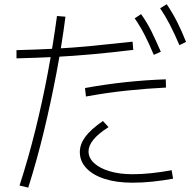

<svg xmlns="http://www.w3.org/2000/svg" viewBox="-20 -871 920 906"><path d="M72.2 4.4Q113.3 -122.2 146.7 -256.7Q180 -391.1 205.6 -527.2Q231.1 -663.3 248.9 -795.6L288.9 -792.2Q272.2 -662.2 246.1 -525Q220 -387.8 187.2 -251.7Q154.4 -115.6 113.3 14.4ZM57.8 -634.4Q148.9 -636.7 236.1 -641.1Q323.3 -645.6 413.9 -654.4Q504.4 -663.3 605.6 -674.4L608.9 -635.6Q507.8 -623.3 416.1 -615Q324.4 -606.7 236.7 -602.2Q148.9 -597.8 57.8 -595.6ZM356.7 -153.3Q356.7 -190 382.2 -225Q407.8 -260 465.6 -300L492.2 -271.1Q443.3 -240 420.6 -211.7Q397.8 -183.3 397.8 -156.7Q397.8 -125.6 424.4 -101.1Q451.1 -76.7 497.8 -62.8Q544.4 -48.9 605.6 -48.9Q647.8 -48.9 695 -53.9Q742.2 -58.9 790 -67.8L796.7 -27.8Q747.8 -18.9 699.4 -13.9Q651.1 -8.9 605.6 -8.9Q530 -8.9 474.4 -26.7Q418.9 -44.4 387.8 -77.2Q356.7 -110 356.7 -153.3ZM381.1 -455.6Q478.9 -473.3 572.8 -483.3Q666.7 -493.3 762.2 -496.7L763.3 -457.8Q671.1 -453.3 576.7 -443.3Q482.2 -433.3 385.6 -415.6ZM705.6 -612.2Q683.3 -665.6 662.2 -706.7Q641.1 -747.8 615.6 -784.4L645.6 -804.4Q674.4 -764.4 695.6 -721.1Q716.7 -677.8 738.9 -626.7ZM826.7 -657.8Q803.3 -712.2 782.2 -753.3Q761.1 -794.4 735.6 -832.2L766.7 -851.1Q794.4 -810 816.1 -767.2Q837.8 -724.4 857.8 -673.3Z"/></svg>

Font: Paperlogy 2 ExtraLight
Style: Regular
Weight: 250
Designer: redesigned by Lee Juim, glyphs from Gmarket Sans & Montserrat
Foundry: PT&
Version: Version 1.001